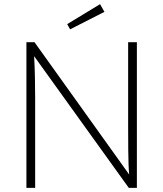

<svg xmlns="http://www.w3.org/2000/svg" viewBox="-20 -903 785 923"><path d="M107 0V-700H146L601 -64Q599 -84 598 -112Q597 -140 596.5 -183.5Q596 -227 596 -294V-700H638V0H599L144 -633Q147 -582 148 -526.5Q149 -471 149 -429V0ZM317 -762 303 -787 461 -883 482 -846Z"/></svg>

Font: Readex Pro Light
Style: Regular
Weight: 300
Designer: Bonnie Shaver-Troup, Thomas Jockin
Foundry: Lexend
Version: Version 1.200; ttfautohint (v1.8.3)